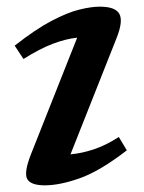

<svg xmlns="http://www.w3.org/2000/svg" viewBox="-20 -545 433 576"><path d="M73 -82.5 211.5 -432Q178 -428.5 138.8 -413.8Q99.5 -399 50.5 -368L24 -408Q87 -457.5 134.8 -482.5Q182.5 -507.5 218 -516.2Q253.5 -525 279.5 -525Q326 -525 338 -503.5Q350 -482 330 -431.5L191.5 -82Q225.5 -85 261.5 -97Q297.5 -109 336.5 -134L360.5 -94Q279.5 -31.5 219.2 -10.2Q159 11 114.5 11Q72.5 11 61.8 -7.8Q51 -26.5 73 -82.5Z"/></svg>

Font: Newsreader Caption Medium
Style: Italic
Weight: 500
Italic angle: -17°
Designer: Hugues Gentile
Foundry: Production Type
Version: Version 1.001